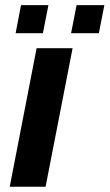

<svg xmlns="http://www.w3.org/2000/svg" viewBox="-20 -712 418 732"><path d="M17.1 0 119.6 -528.3H256.8L153.8 0ZM251 -585.4 272 -692.4H377.9L356.9 -585.4ZM39.6 -585.4 60.1 -692.4H164.6L143.6 -585.4Z"/></svg>

Font: Liberation Sans
Style: Bold Italic
Weight: 700
Italic angle: -12°
Designer: Steve Matteson
Foundry: Ascender Corporation
Version: Version 2.1.5